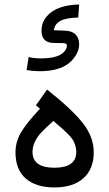

<svg xmlns="http://www.w3.org/2000/svg" viewBox="-20 -824 477 842"><path d="M105.5 -573.7Q131.3 -567.9 157.2 -567.9Q226.1 -567.9 253.4 -589.8Q273.4 -606 273.4 -624Q273.4 -634.3 258.3 -634.8L214.4 -635.7Q162.1 -636.7 162.1 -689.5Q162.1 -726.1 185.1 -752.4Q208 -778.8 244.9 -791.3Q281.7 -803.7 327.1 -804.2L323.2 -747.1Q271.5 -746.1 245.6 -732.7Q219.7 -719.2 216.3 -691.4L264.2 -689.5Q284.2 -689 298.1 -682.1Q312 -675.3 319.6 -661.9Q327.1 -648.4 327.1 -628.9Q327.1 -594.2 295.4 -559.1Q252 -511.7 153.8 -511.7Q127.9 -511.7 96.7 -516.6ZM218.8 -88.4Q314.5 -88.4 314.5 -157.7Q314.5 -172.9 310.1 -186.3Q305.7 -199.7 299.8 -210Q293.9 -220.2 278.6 -235.6Q263.2 -251 251.7 -261.2Q240.2 -271.5 213.9 -293.5Q177.7 -260.7 161.4 -243.4Q145 -226.1 133.8 -204.1Q122.6 -182.1 122.6 -157.7Q122.6 -88.4 218.8 -88.4ZM186.5 -431.2Q296.9 -343.8 344 -283.2Q391.1 -222.7 391.1 -156.2Q391.1 -83 345.9 -42.5Q300.8 -2 218.8 -2Q138.2 -2 93 -41Q47.9 -80.1 47.9 -156.2Q47.9 -201.7 71.8 -242.7Q95.7 -283.7 155.3 -347.2L137.7 -362.3Z"/></svg>

Font: Samim FD
Style: FD
Weight: 400
Foundry: DejaVu fonts team - Redesigned by Saber Rastikerdar
Version: Version 4.00 December 17, 2020